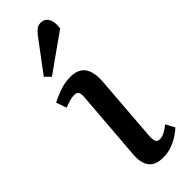

<svg xmlns="http://www.w3.org/2000/svg" viewBox="-264 -804 839 839"><g transform="rotate(-45 155.5 -384.0)"><path d="M116 -414Q118 -436 112.5 -445.5Q107 -455 92 -455Q79 -455 64.5 -451Q50 -447 29 -439L12 -487Q32 -498 66 -510.5Q100 -523 136 -523Q166 -523 186 -511Q206 -499 215 -473Q224 -447 221 -407L197 -96Q196 -74 200.5 -63.5Q205 -53 221 -53Q233 -53 248 -60.5Q263 -68 282 -83L304 -42Q294 -32 274 -18.5Q254 -5 228.5 4.5Q203 14 174 14Q140 14 121 1Q102 -12 95 -34.5Q88 -57 90 -85ZM163 -751Q175 -766 185.5 -774Q196 -782 211 -782Q235 -782 247 -762Q259 -742 254 -704L79 -580L54 -605Z"/></g></svg>

Font: Literata 18pt Medium
Style: Italic
Weight: 500
Italic angle: -2°
Designer: Latin by Veronika Burian and Jose Scaglione. Greek by Irene Vlachou. Cyrillic by Vera Evstafieva
Foundry: TypeTogether
Version: Version 3.103;gftools[0.9.29]